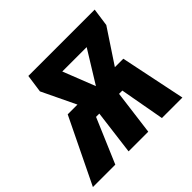

<svg xmlns="http://www.w3.org/2000/svg" viewBox="-205 -885 1074 1074"><g transform="rotate(-45 332.0 -347.5)"><path d="M521 -387.2H587.9L668 0H505.9L458 -265.1H432.1L397.9 0H242.2L275.9 -265.1H250L137.2 0H-40L147.9 -387.2H225.1L128.9 -587.9L144 -694.8H668.9L653.8 -587.9ZM295.9 -578.1 371.1 -387.2 488.8 -578.1Z"/></g></svg>

Font: Fira Sans Compressed ExtraBold
Style: Italic
Weight: 800
Width: 3
Italic angle: -8°
Designer: Carrois Corporate & Edenspiekermann AG
Foundry: Carrois Corporate GbR & Edenspiekermann AG
Version: Version 4.203;PS 004.203;hotconv 1.0.88;makeotf.lib2.5.64775